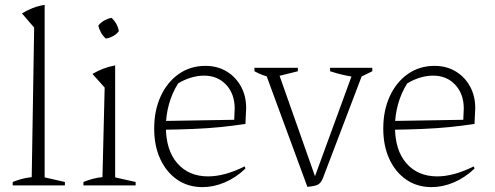

<svg xmlns="http://www.w3.org/2000/svg" viewBox="-20 -760 2030 787"><path d="M32 0V-14Q47 -20 65.5 -25.5Q84 -31 110 -34L120 -647L70 -705Q91 -718 114 -727Q137 -736 163 -740V-33L246 -14V0Z M322 0V-14Q339 -21 358.5 -26.5Q378 -32 400 -34L409 -401L359 -457Q381 -470 403.5 -478.5Q426 -487 452 -492V-33L536 -14V0ZM437 -687Q449 -676 457 -661.5Q465 -647 467 -632Q458 -620 443.5 -612Q429 -604 414 -602Q402 -612 394 -626.5Q386 -641 383 -655Q393 -668 407.5 -676Q422 -684 437 -687Z M810 7Q751 7 706.5 -23.5Q662 -54 637 -108Q612 -162 612 -233Q612 -307 638.5 -365Q665 -423 712.5 -456.5Q760 -490 822 -490Q871 -490 908.5 -467.5Q946 -445 967.5 -406Q989 -367 989 -317L986 -252Q933 -244 882.5 -239Q832 -234 773.5 -231.5Q715 -229 639 -228V-264L940 -269L942 -315Q942 -375 907 -412.5Q872 -450 816 -450Q790 -450 762 -441.5Q734 -433 710 -418Q685 -378 672.5 -332.5Q660 -287 660 -241Q660 -144 707 -90.5Q754 -37 833 -37Q901 -37 983 -78L986 -69Q946 -31 900.5 -12Q855 7 810 7Z M1240 6 1064 -472H1118L1277 -21H1265L1430 -472H1472L1309 -44Q1304 -29 1299 -20Q1294 -11 1287.5 -6Q1281 -1 1269.5 1.5Q1258 4 1240 6ZM1097 -442Q1076 -445 1057.5 -452Q1039 -459 1023 -468V-482H1201V-468ZM1453 -442Q1393 -448 1333 -468V-482H1506V-468Z M1749 7Q1690 7 1645.5 -23.5Q1601 -54 1576 -108Q1551 -162 1551 -233Q1551 -307 1577.5 -365Q1604 -423 1651.5 -456.5Q1699 -490 1761 -490Q1810 -490 1847.5 -467.5Q1885 -445 1906.5 -406Q1928 -367 1928 -317L1925 -252Q1872 -244 1821.5 -239Q1771 -234 1712.5 -231.5Q1654 -229 1578 -228V-264L1879 -269L1881 -315Q1881 -375 1846 -412.5Q1811 -450 1755 -450Q1729 -450 1701 -441.5Q1673 -433 1649 -418Q1624 -378 1611.5 -332.5Q1599 -287 1599 -241Q1599 -144 1646 -90.5Q1693 -37 1772 -37Q1840 -37 1922 -78L1925 -69Q1885 -31 1839.5 -12Q1794 7 1749 7Z"/></svg>

Font: Piazzolla Thin Thin
Style: Regular
Weight: 250
Version: Version 2.005